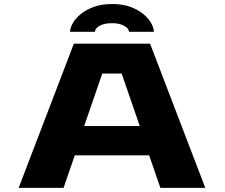

<svg xmlns="http://www.w3.org/2000/svg" viewBox="-20 -912 1090 932"><path d="M976.5 0H758.5L704 -158H343L288.5 0H70.5L338.5 -700H708.5ZM476.5 -555 388.5 -300H658.5L570.5 -555ZM524 -892.5Q576 -892.5 614 -878.2Q652 -864 677.2 -842.5Q702.5 -821 714.8 -798Q727 -775 727 -757.5H606Q606 -773.5 583.2 -786.5Q560.5 -799.5 523 -799.5Q485.5 -799.5 463.2 -786.5Q441 -773.5 441 -757.5H320Q320 -775 332.5 -798Q345 -821 370.5 -842.5Q396 -864 434.2 -878.2Q472.5 -892.5 524 -892.5Z"/></svg>

Font: Trispace Expanded ExtraBold
Style: Regular
Weight: 800
Width: 7
Designer: Tyler Finck
Foundry: Etcetera Type Company
Version: Version 1.210; ttfautohint (v1.8.3)